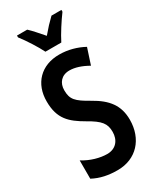

<svg xmlns="http://www.w3.org/2000/svg" viewBox="-235 -1008 900 1089"><g transform="rotate(-30 214.5 -463.5)"><path d="M174 -777H278C299 -820 342 -886 371 -925V-937H306C277 -909 257 -888 226 -851C197 -884 170 -916 147 -937H80V-925C112 -884 154 -818 174 -777ZM396 -204C396 -297 351 -355 260 -406C178 -452 157 -474 157 -534C157 -582 186 -617 238 -617C274 -617 314 -604 358 -579L392 -683C346 -708 291 -724 234 -724C114 -725 38 -645 39 -528C39 -415 91 -369 176 -320C256 -275 277 -247 277 -193C277 -140 246 -99 188 -99C142 -99 83 -115 34 -146V-26C83 0 134 10 194 10C316 10 396 -78 396 -204Z"/></g></svg>

Font: Noto Sans Lao Looped ExtraCondensed SemiBold
Style: Regular
Weight: 600
Width: 2
Designer: Mark Frömberg, Ben Mitchell
Foundry: The Fontpad Ltd
Version: Version 1.002